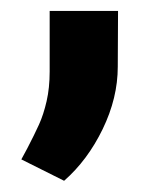

<svg xmlns="http://www.w3.org/2000/svg" viewBox="-20 -143 296 351"><path d="M97.2 187.5 19 148.4 29.8 128.4Q43 103 51.3 84.7Q59.6 66.4 65.2 42Q70.8 17.6 70.8 -12.2V-123H195.8L195.3 -21Q195.3 36.1 167.7 93Q140.1 149.9 97.2 187.5Z"/></svg>

Font: Heebo ExtraBold
Style: Regular
Weight: 800
Designer: Oded Ezer
Foundry: Meir Sadan
Version: Version 2.001; ttfautohint (v1.5.14-ce02) -l 8 -r 50 -G 200 